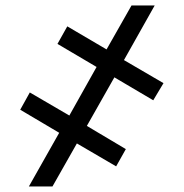

<svg xmlns="http://www.w3.org/2000/svg" viewBox="-20 -675 665 695"><path d="M294.4 -219.2 435.5 -135.3 400.4 -72.8 258.3 -155.8 169.9 0H84.5L194.3 -194.3L53.2 -277.8L87.9 -340.3L231 -256.8L329.6 -432.6L188 -516.1L223.6 -579.6L365.7 -496.1L456.1 -655.3H540L428.7 -457.5L571.8 -374L534.7 -312L394 -395Z"/></svg>

Font: Roboto Medium
Style: Regular
Weight: 500
Designer: Google
Version: Version 2.134; 2016; ttfautohint (v1.6)